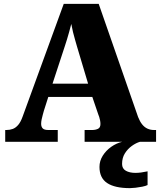

<svg xmlns="http://www.w3.org/2000/svg" viewBox="-20 -734 828 994"><path d="M7 0V-61H14Q31 -61 46 -66.5Q61 -72 74 -87Q87 -102 97 -130L310 -714H491L695 -128Q704 -105 716 -90Q728 -75 743.5 -68Q759 -61 777 -61H788V0H418V-61H458Q474 -61 487 -67Q500 -73 500 -92Q500 -102 498 -111.5Q496 -121 493.5 -129Q491 -137 489 -141L458 -232H230L207 -160Q205 -152 201.5 -140Q198 -128 195.5 -115.5Q193 -103 193 -93Q193 -78 201 -69.5Q209 -61 230 -61H279V0ZM252 -301H436L379 -492Q374 -510 368.5 -528.5Q363 -547 358 -567.5Q353 -588 349 -610Q344 -589 338 -568.5Q332 -548 326.5 -529Q321 -510 315 -493ZM653 240Q574 240 534.5 213.5Q495 187 495 130Q495 99 512 72Q529 45 556 26Q583 7 613 0H705Q684 6 662.5 21.5Q641 37 626.5 60Q612 83 612 115Q612 139 631.5 150Q651 161 681 161Q695 161 710.5 159Q726 157 744 153V224Q734 229 716.5 232.5Q699 236 681.5 238Q664 240 653 240Z"/></svg>

Font: Noto Serif Armenian Black
Style: Regular
Weight: 900
Version: Version 2.007